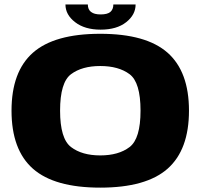

<svg xmlns="http://www.w3.org/2000/svg" viewBox="-20 -832 900 858"><path d="M428 6.5Q223 6.5 127.2 -78Q31.5 -162.5 31.5 -337.5Q31.5 -512 127.2 -596.5Q223 -681 428 -681Q633 -681 728.8 -596.5Q824.5 -512 824.5 -337.5Q824.5 -162.5 728.8 -78Q633 6.5 428 6.5ZM428 -137.5Q510 -137.5 559 -174.8Q608 -212 608 -337.5Q608 -464 559 -500.5Q510 -537 428 -537Q346.5 -537 297.5 -500.5Q248.5 -464 248.5 -337.5Q248.5 -212 297.5 -174.8Q346.5 -137.5 428 -137.5ZM429.5 -699.5Q359 -699.5 315.8 -732.8Q272.5 -766 272.5 -812H372.5Q372.5 -767.5 429.5 -767.5Q460.5 -767.5 473.5 -779Q486.5 -790.5 486.5 -812H586Q586 -766 543.8 -732.8Q501.5 -699.5 429.5 -699.5Z"/></svg>

Font: Anybody ExtraExpanded ExtraBold
Style: Regular
Weight: 800
Width: 8
Designer: Tyler Finck
Foundry: Etcetera Type Company
Version: Version 1.010; ttfautohint (v1.8.3) -l 8 -r 50 -G 200 -x 14 